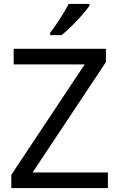

<svg xmlns="http://www.w3.org/2000/svg" viewBox="-20 -964 612 984"><path d="M438 -934V-944H332C309 -899 266 -833 237 -796V-784H295C342 -820 413 -897 438 -934ZM533 0V-80H147L523 -646V-714H50V-634H414L38 -68V0Z"/></svg>

Font: Noto Sans Gurmukhi UI
Style: Regular
Weight: 400
Designer: Jelle Bosma - Monotype Design Team
Foundry: Monotype Imaging Inc.
Version: Version 2.004